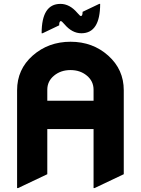

<svg xmlns="http://www.w3.org/2000/svg" viewBox="-20 -963 728 993"><path d="M493.2 -942.9H498Q498 -791 400.9 -791Q353 -791 313.5 -837.4Q299.3 -854 294.9 -854Q286.1 -854 286.1 -832L200.2 -791H195.3Q195.3 -942.9 292.5 -942.9Q340.3 -942.9 379.9 -896.5Q394 -879.9 398.4 -879.9Q407.2 -879.9 407.2 -901.9ZM73.2 9.8H68.4V-496.1Q68.4 -604.5 149.4 -675.8Q230.5 -747.1 345 -747.1Q459.5 -747.1 539.8 -675.3Q620.1 -603.5 620.1 -496.1V-62L468.8 9.8H463.9V-295.4H224.6V-62ZM463.9 -441.9V-499Q463.9 -543.5 428.7 -572.3Q394.5 -600.6 344.5 -600.6Q294.4 -600.6 259.5 -571.8Q224.6 -543 224.6 -499V-441.9Z"/></svg>

Font: Nova Round
Style: Bold
Weight: 700
Designer: Wojciech Kalinowski "wmk69" (wmk69@o2.pl)
Foundry: Wojciech Kalinowski "wmk69" (wmk69@o2.pl)
Version: Version 3.1.0; 2021-05-23